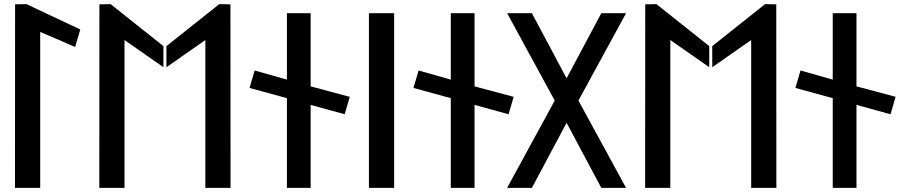

<svg xmlns="http://www.w3.org/2000/svg" viewBox="-20 -924 4397 929"><path d="M174.5 -15V-769.6L343.6 -696.8L368.5 -781.4L108.1 -904L53 -903.1L52.5 -15Z M515.2 -904 461 -903.1 460.5 -15H582.4V-730.3L770.7 -598.7L770.8 -700.8ZM785.3 -598.7 973.6 -730.3V-15H1095.5L1095 -903.1L1040.8 -904L785.2 -700.8Z M1647.7 -371.2 1672.5 -455.5 1483.1 -506.1V-860H1368.2V-538.8L1212.3 -582.9L1187.5 -498.5L1368.2 -449.1V-15H1483.1V-416.4Z M1887 -15V-860H1765V-15Z M2440.7 -371.2 2465.5 -455.5 2276.1 -506.1V-860H2161.2V-538.8L2005.3 -582.9L1980.5 -498.5L2161.2 -449.1V-15H2276.1V-416.4Z M2778.8 -437.5 3009.2 -860H2889.4L2721.5 -545.1L2553.6 -860H2433.8L2664.1 -437.5L2433.8 -15H2553.6L2721.5 -329.9L2889.4 -15H3009.2Z M3156.2 -904 3102 -903.1 3101.5 -15H3223.4V-730.3L3411.7 -598.7L3411.8 -700.8ZM3426.3 -598.7 3614.6 -730.3V-15H3736.5L3736 -903.1L3681.8 -904L3426.2 -700.8Z M4288.7 -371.2 4313.5 -455.5 4124.1 -506.1V-860H4009.2V-538.8L3853.3 -582.9L3828.5 -498.5L4009.2 -449.1V-15H4124.1V-416.4Z"/></svg>

Font: Stormning
Style: Light
Weight: 400
Designer: Robert Jablonski, Mew Too
Foundry: Cannot Into Space Fonts
Version: Version 0.90